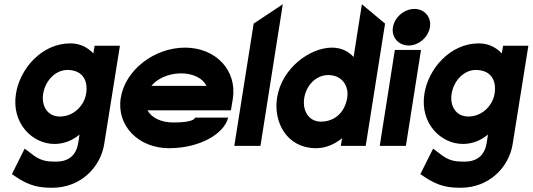

<svg xmlns="http://www.w3.org/2000/svg" viewBox="-20 -686 2505 903"><path d="M55 -245C33 -105 133 -9 236 -9C282 -9 321 -26 354 -53L348 -14C339 42 305 74 245 74C201 74 170 73 120 31L96 13L36 133L51 143C121 192 172 197 226 197C361 197 453 99 470 -8L544 -471H425L419 -435C393 -462 358 -482 311 -482C175 -482 73 -361 55 -245ZM183 -245C193 -307 241 -357 297 -357C364 -357 396 -312 385 -245C376 -190 327 -138 262 -138C202 -138 174 -189 183 -245Z M548 -226C527 -95 631 11 775 11C920 11 1035 -57 1053 -133H898C890 -112 829 -110 794 -110C737 -110 692 -133 674 -167H1066L1075 -221C1096 -355 995 -462 850 -462C706 -462 569 -357 548 -226ZM692 -282C719 -316 773 -341 831 -341C889 -341 935 -317 951 -282Z M1082 0H1205L1310 -666L1173 -575Z M1283 -226C1265 -110 1330 11 1466 11C1513 11 1554 -8 1589 -36L1583 0H1700L1791 -575L1682 -666L1643 -418C1619 -444 1586 -462 1541 -462C1438 -462 1305 -366 1283 -226ZM1411 -226C1420 -282 1464 -333 1524 -333C1589 -333 1622 -281 1613 -226C1602 -159 1556 -114 1489 -114C1433 -114 1401 -164 1411 -226Z M1828 -558C1820 -510 1855 -472 1902 -472C1949 -472 1994 -510 2002 -558C2010 -606 1976 -644 1929 -644C1882 -644 1836 -606 1828 -558ZM1766 0H1889L1960 -451H1837Z M1976 -245C1954 -105 2054 -9 2157 -9C2203 -9 2242 -26 2275 -53L2269 -14C2260 42 2226 74 2166 74C2122 74 2091 73 2041 31L2017 13L1957 133L1972 143C2042 192 2093 197 2147 197C2282 197 2374 99 2391 -8L2465 -471H2346L2340 -435C2314 -462 2279 -482 2232 -482C2096 -482 1994 -361 1976 -245ZM2104 -245C2114 -307 2162 -357 2218 -357C2285 -357 2317 -312 2306 -245C2297 -190 2248 -138 2183 -138C2123 -138 2095 -189 2104 -245Z"/></svg>

Font: Charger Sport
Style: UltNrwObl
Weight: 1000
Designer: Jasper
Foundry: Cannot Into Space Fonts
Version: Version 1.1